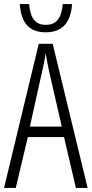

<svg xmlns="http://www.w3.org/2000/svg" viewBox="-20 -931 454 951"><path d="M337 -911H291C284 -841 260 -808 207 -808C157 -808 131 -837 124 -911H78C85 -814 127 -771 207 -771C289 -771 331 -820 337 -911ZM356 0H414L241 -714H172L0 0H58L118 -252H297ZM286 -304H128L188 -574C196 -609 202 -637 206 -667C211 -637 217 -609 224 -574Z"/></svg>

Font: Noto Sans UI Condensed Light
Style: Regular
Weight: 300
Width: 3
Designer: Monotype Design Team
Foundry: Monotype Imaging Inc.
Version: Version 1.901